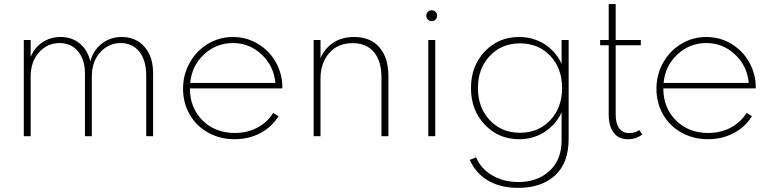

<svg xmlns="http://www.w3.org/2000/svg" viewBox="-20 -659 3735 929"><path d="M95.2 0V-465.3H128.4V-383.8Q146.5 -428.2 185.1 -454.1Q223.6 -480 272.9 -480Q327.6 -480 366 -448.5Q404.3 -417 417 -361.8Q430.7 -415 471.9 -447.5Q513.2 -480 569.3 -480Q636.7 -480 678.7 -433.1Q720.7 -386.2 720.7 -304.7V0H687.5V-293.9Q687.5 -367.2 654.1 -408.9Q620.6 -450.7 564.5 -450.7Q504.9 -450.7 464.6 -405.5Q424.3 -360.4 424.3 -289.1V0H391.1V-302.7Q391.1 -370.6 357.4 -410.6Q323.7 -450.7 268.6 -450.7Q209 -450.7 168.7 -405.5Q128.4 -360.4 128.4 -289.1V0Z M865.7 -229.5Q865.7 -298.8 898.7 -356.7Q931.6 -414.6 986.8 -447.3Q1042 -480 1106.9 -480Q1174.3 -480 1229.7 -445.8Q1285.2 -411.6 1315.2 -356.9Q1345.2 -302.2 1346.2 -240.7Q1346.2 -234.9 1345.7 -231.4H898.9Q898.9 -137.2 960.2 -76.4Q1021.5 -15.6 1116.2 -15.6Q1175.8 -15.6 1224.4 -41Q1272.9 -66.4 1301.8 -112.8L1327.6 -96.7Q1294.9 -43.9 1239 -14.6Q1183.1 14.6 1115.7 14.6Q1043.9 14.6 986.6 -17.6Q929.2 -49.8 897.5 -105.7Q865.7 -161.6 865.7 -229.5ZM1106.9 -450.7Q1026.4 -450.7 967 -395.5Q907.7 -340.3 900.4 -257.8H1312.5Q1304.7 -340.3 1245.8 -395.5Q1187 -450.7 1106.9 -450.7Z M1497.6 -465.3H1530.8V-376.5Q1547.9 -420.9 1589.8 -450.4Q1631.8 -480 1693.8 -480Q1772.5 -480 1815.9 -429.9Q1859.4 -379.9 1859.4 -288.6V0H1825.7V-283.7Q1825.7 -363.3 1789.6 -406.7Q1753.4 -450.2 1686.5 -450.2Q1613.8 -450.2 1572.3 -401.6Q1530.8 -353 1530.8 -279.8V0H1497.6Z M2085.9 0H2052.2V-465.3H2085.9ZM2050 -564.5Q2042.5 -572.3 2042.5 -583Q2042.5 -593.8 2050 -601.6Q2057.6 -609.4 2068.8 -609.4Q2080.1 -609.4 2087.6 -601.6Q2095.2 -593.8 2095.2 -583Q2095.2 -572.3 2087.6 -564.5Q2080.1 -556.6 2068.8 -556.6Q2057.6 -556.6 2050 -564.5Z M2487.3 250Q2402.3 250 2342.8 215.6Q2283.2 181.2 2252.9 114.7L2283.7 102.1Q2306.6 157.2 2361.6 189.5Q2416.5 221.7 2488.3 221.7Q2580.1 221.7 2638.7 168.2Q2697.3 114.7 2697.3 20.5V-115.2Q2668.5 -54.2 2614 -19.8Q2559.6 14.6 2491.7 14.6Q2392.1 14.6 2325.4 -55.9Q2258.8 -126.5 2258.8 -232.9Q2258.8 -339.4 2325.2 -409.7Q2391.6 -480 2491.7 -480Q2559.6 -480 2614 -445.8Q2668.5 -411.6 2697.3 -350.6V-465.3H2731.4V12.7Q2731.4 129.9 2665.5 189.9Q2599.6 250 2487.3 250ZM2699.7 -232.9Q2699.7 -328.1 2642.6 -388.7Q2585.4 -449.2 2496.1 -449.2Q2407.2 -449.2 2349.9 -388.4Q2292.5 -327.6 2292.5 -232.9Q2292.5 -138.2 2349.9 -77.4Q2407.2 -16.6 2496.1 -16.6Q2585 -16.6 2642.3 -77.4Q2699.7 -138.2 2699.7 -232.9Z M2883.8 -439.9V-465.3H2925.3V-639.2H2959V-465.3H3080.6V-439.9H2959V-105.5Q2959 -62 2975.8 -38.6Q2992.7 -15.1 3023.9 -15.1Q3054.7 -15.1 3072.8 -29.8L3087.9 -8.8Q3060.1 14.6 3017.6 14.6Q2973.6 14.6 2949.5 -16.6Q2925.3 -47.9 2925.3 -105V-439.9Z M3156.2 -229.5Q3156.2 -298.8 3189.2 -356.7Q3222.2 -414.6 3277.3 -447.3Q3332.5 -480 3397.5 -480Q3464.8 -480 3520.3 -445.8Q3575.7 -411.6 3605.7 -356.9Q3635.7 -302.2 3636.7 -240.7Q3636.7 -234.9 3636.2 -231.4H3189.5Q3189.5 -137.2 3250.7 -76.4Q3312 -15.6 3406.7 -15.6Q3466.3 -15.6 3514.9 -41Q3563.5 -66.4 3592.3 -112.8L3618.2 -96.7Q3585.4 -43.9 3529.5 -14.6Q3473.6 14.6 3406.2 14.6Q3334.5 14.6 3277.1 -17.6Q3219.7 -49.8 3188 -105.7Q3156.2 -161.6 3156.2 -229.5ZM3397.5 -450.7Q3316.9 -450.7 3257.6 -395.5Q3198.2 -340.3 3190.9 -257.8H3603Q3595.2 -340.3 3536.4 -395.5Q3477.5 -450.7 3397.5 -450.7Z"/></svg>

Font: Spartan MB ExtLt
Style: Regular
Weight: 200
Designer: Matt Bailey, Mirko Velimirovic
Foundry: Matt Bailey
Version: Version 1.005